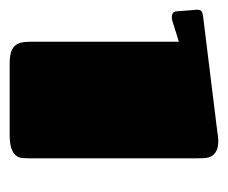

<svg xmlns="http://www.w3.org/2000/svg" viewBox="-57 -689 469 395"><g transform="rotate(90 177.5 -491.5)"><path d="M22 -611.3Q21 -611.3 19.3 -610.8Q17.6 -610.4 15.1 -610.4Q10.7 -610.4 7.6 -612.3Q4.4 -614.3 3.4 -618.7L0.5 -656.7Q0 -658.2 0 -659.7V-662.6Q0 -667.5 2 -670.4Q3.9 -673.3 13.7 -674.8L247.1 -703.6Q252.4 -704.6 259.5 -705.3Q266.6 -706.1 269 -706.1Q283.7 -706.1 291 -701.9Q298.3 -697.8 301.8 -691.2Q305.2 -684.6 305.4 -675.8Q305.7 -667 305.7 -658.2V-317.4Q305.7 -310.5 305.2 -303.5Q304.7 -296.4 300.5 -290.5Q296.4 -284.7 286.4 -280.8Q276.4 -276.9 257.3 -276.9H111.8Q97.7 -276.9 88.9 -279.3Q80.1 -281.7 75 -286.9Q69.8 -292 67.9 -299.6Q65.9 -307.1 65.9 -317.4V-625Z"/></g></svg>

Font: Fascinate Cyrillic
Style: Regular
Weight: 900
Designer: Denis Ignatov
Foundry: Astigmatic (AOETI)
Version: Version 1.00 November 30, 2018, initial release